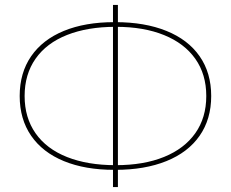

<svg xmlns="http://www.w3.org/2000/svg" viewBox="-20 -740 938 780"><path d="M444 -50Q326 -50 239.5 -85.5Q153 -121 106.5 -188.5Q60 -256 60 -350Q60 -444 106.5 -511.5Q153 -579 239.5 -614.5Q326 -650 444 -650H449Q568 -650 656 -614.5Q744 -579 791 -511.5Q838 -444 838 -350Q838 -256 791 -188.5Q744 -121 656 -85.5Q568 -50 449 -50ZM449 -69H451Q564 -69 646.5 -102.5Q729 -136 773.5 -199Q818 -262 818 -350Q818 -438 773.5 -501Q729 -564 646.5 -597.5Q564 -631 452 -631H449Q336 -631 252.5 -598Q169 -565 124.5 -501.5Q80 -438 80 -350Q80 -262 124.5 -198.5Q169 -135 252.5 -102Q336 -69 449 -69ZM439 -720H459V20H439Z"/></svg>

Font: Montserrat
Style: Regular
Weight: 400
Designer: Julieta Ulanovsky
Foundry: Julieta Ulanovsky
Version: Version 8.000